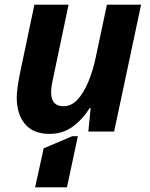

<svg xmlns="http://www.w3.org/2000/svg" viewBox="-20 -566 644 826"><path d="M193 10Q123 10 87.5 -32.5Q52 -75 52 -147Q52 -165 56 -193.5Q60 -222 66 -251L128 -546H275L208 -227Q200 -192 200 -169Q200 -109 253 -109Q287 -109 313.5 -137.5Q340 -166 360 -214Q380 -262 392 -320L440 -546H587L471 0H360L370 -101H366Q335 -52 292.5 -21Q250 10 193 10ZM131 240 168 72 291 20H315L268 240Z"/></svg>

Font: Noto IKEA Latin
Style: Bold Italic
Weight: 700
Italic angle: -12°
Designer: Monotype Design Team
Foundry: Monotype Imaging Inc.
Version: Version 1.0